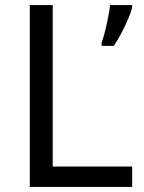

<svg xmlns="http://www.w3.org/2000/svg" viewBox="-20 -734 564 754"><path d="M97 0V-714H187V-80H499V0ZM499 -714V-705Q495 -687 483.5 -660Q472 -633 457 -604.5Q442 -576 427 -554H379V-566Q386 -585 392.5 -611.5Q399 -638 404.5 -665.5Q410 -693 412 -714Z"/></svg>

Font: Noto IKEA Latin
Style: Regular
Weight: 400
Designer: Monotype Design Team
Foundry: Monotype Imaging Inc.
Version: Version 1.0